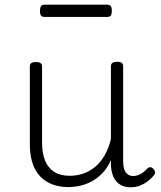

<svg xmlns="http://www.w3.org/2000/svg" viewBox="-20 -778 686 817"><path d="M270 18Q222 18 185 -1.5Q148 -21 127.5 -61.5Q107 -102 107 -166V-496Q107 -505 113 -509.5Q119 -514 132 -514Q146 -514 152.5 -509.5Q159 -505 159 -496V-171Q159 -127 171.5 -95.5Q184 -64 210 -47Q236 -30 277 -30Q306 -30 333 -39Q360 -48 383 -66.5Q406 -85 424 -115Q442 -145 452 -186V-496Q452 -506 458.5 -510.5Q465 -515 479 -515Q492 -515 498 -510.5Q504 -506 504 -496V-93Q504 -73 508.5 -58.5Q513 -44 523 -36.5Q533 -29 547 -29Q557 -29 567 -32.5Q577 -36 587 -43Q597 -50 607 -61Q613 -67 620 -66.5Q627 -66 633 -59Q638 -54 639.5 -47Q641 -40 636 -34Q625 -19 609 -7Q593 5 575 12Q557 19 537 19Q517 19 502 13Q487 7 476 -5Q465 -17 459 -35Q453 -53 452 -76V-97Q437 -63 415.5 -41Q394 -19 370 -6Q346 7 320.5 12.5Q295 18 270 18ZM169 -706Q158 -706 154 -712.5Q150 -719 150 -731Q150 -744 154 -751Q158 -758 169 -758H437Q448 -758 452 -751Q456 -744 456 -731Q456 -719 452 -712.5Q448 -706 437 -706Z"/></svg>

Font: Playwrite CL ExtraLight
Style: Regular
Weight: 200
Designer: Veronika Burian, José Scaglione
Foundry: TypeTogether
Version: Version 1.002